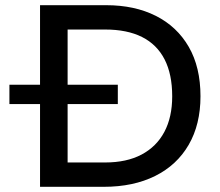

<svg xmlns="http://www.w3.org/2000/svg" viewBox="-20 -720 847 740"><path d="M16.3 -318.8V-393.5H434.1V-318.8ZM134.3 0V-700H389.1Q499 -700 580.7 -658.8Q662.3 -617.7 707.5 -539.4Q752.7 -461.1 752.7 -349Q752.7 -240.5 707.3 -162Q661.8 -83.5 578 -41.8Q494.2 0 379.8 0ZM240.6 -93.8H385.4Q467.9 -93.8 525.5 -124.2Q583.1 -154.7 613.4 -211.5Q643.7 -268.4 643.7 -349Q643.7 -433.8 614.3 -491.2Q584.8 -548.5 527.4 -577.4Q469.9 -606.2 385.4 -606.2H240.6Z"/></svg>

Font: REM Medium
Style: Regular
Weight: 500
Designer: Octavio Pardo
Foundry: Ashler Design
Version: Version 1.005;gftools[0.9.28]